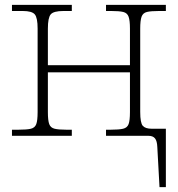

<svg xmlns="http://www.w3.org/2000/svg" viewBox="-20 -556 728 786"><path d="M624 46Q623 21 614.5 10.5Q606 0 588 0H414V-25H434Q467 -25 484 -29Q501 -33 506.5 -48Q512 -63 512 -97V-260H176V-97Q176 -63 181.5 -48Q187 -33 203.5 -29Q220 -25 251 -25H274V0H29V-25H56Q90 -25 106.5 -29Q123 -33 128.5 -48Q134 -63 134 -97V-439Q134 -483 122.5 -497Q111 -511 73 -511H29V-536H274V-511H240Q199 -511 187.5 -497Q176 -483 176 -439V-289H512V-439Q512 -472 506.5 -487.5Q501 -503 484.5 -507Q468 -511 435 -511H414V-536H659V-511H631Q598 -511 581.5 -507Q565 -503 559.5 -487.5Q554 -472 554 -439V-98Q554 -53 564.5 -41Q575 -29 601 -29H659V210H633Z"/></svg>

Font: Noto Serif ExtraLight
Style: Regular
Weight: 200
Designer: Monotype Design Team
Foundry: Monotype Imaging Inc.
Version: Version 2.015; ttfautohint (v1.8.4.7-5d5b)